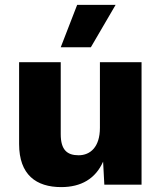

<svg xmlns="http://www.w3.org/2000/svg" viewBox="-20 -754 659 784"><path d="M295 -734 228 -561H351L452 -734ZM230 10C311 10 370 -24 401 -94L406 0H558V-500H388V-232C388 -154 349 -120 301 -120C254 -120 228 -142 228 -206V-500H58V-166C58 -40 128 10 230 10Z"/></svg>

Font: Work Sans
Style: Bold
Weight: 700
Designer: Wei Huang
Foundry: Wei Huang
Version: Version 2.012